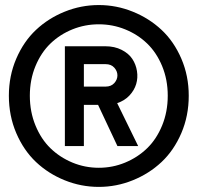

<svg xmlns="http://www.w3.org/2000/svg" viewBox="-20 -730 782 760"><path d="M371.1 9.8Q300.8 9.8 236.1 -16.4Q171.4 -42.5 122.6 -88.6Q73.7 -134.8 44.4 -203.1Q15.1 -271.5 15.1 -351.1Q15.1 -429.7 44.4 -497.8Q73.7 -565.9 122.6 -611.8Q171.4 -657.7 236.1 -683.8Q300.8 -710 371.1 -710Q440.9 -710 505.6 -683.8Q570.3 -657.7 619.4 -611.8Q668.5 -565.9 697.8 -497.8Q727.1 -429.7 727.1 -351.1Q727.1 -271.5 697.8 -203.1Q668.5 -134.8 619.4 -88.6Q570.3 -42.5 505.6 -16.4Q440.9 9.8 371.1 9.8ZM120.4 -468.3Q98.1 -414.6 98.1 -351.1Q98.1 -287.6 120.4 -233.4Q142.6 -179.2 179.9 -143.1Q217.3 -106.9 266.8 -86.4Q316.4 -65.9 371.1 -65.9Q425.8 -65.9 475.3 -86.4Q524.9 -106.9 562.3 -143.1Q599.6 -179.2 621.8 -233.4Q644 -287.6 644 -351.1Q644 -414.6 621.8 -468.3Q599.6 -522 562.3 -557.9Q524.9 -593.8 475.3 -613.8Q425.8 -633.8 371.1 -633.8Q316.4 -633.8 266.8 -613.8Q217.3 -593.8 179.9 -557.9Q142.6 -522 120.4 -468.3ZM236.8 -151.9V-546.9H397Q433.6 -546.9 461.4 -532.7Q489.3 -518.6 503.7 -496.8Q518.1 -475.1 522.2 -448.5Q526.4 -421.9 519 -397.2Q511.7 -372.6 492.2 -351.8Q472.7 -331.1 443.8 -321.8L526.9 -151.9H444.8L368.2 -314.9H312V-151.9ZM312 -387.2H397.9Q419.9 -387.2 432.4 -401.1Q444.8 -415 444.8 -431.6Q444.8 -448.2 432.4 -462.2Q419.9 -476.1 397.9 -476.1H312Z"/></svg>

Font: Cakra Normal
Style: Regular
Weight: 400
Designer: Lucia Kollert, Vojtech Kollert
Foundry: OoM Type
Version: Version 1.000;Glyphs 3.1.1 (3148)